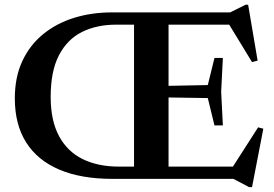

<svg xmlns="http://www.w3.org/2000/svg" viewBox="-20 -736 1128 790"><path d="M897 -497.5 890 -358.5 897 -220H862.5L835 -332.5L607 -336V-381.5L835 -386L862.5 -497.5ZM531.5 -685H673.5V0H531.5ZM443 0Q313.5 0 223.8 -38.2Q134 -76.5 87.5 -150.2Q41 -224 41 -331Q41 -418.5 71.8 -484.5Q102.5 -550.5 157.2 -595.2Q212 -640 284.5 -662.5Q357 -685 440 -685H927L990.5 -716.5H1001L1040 -486.5L1017 -480.5L911.5 -653.5L962 -634.5H457Q378 -634.5 317.5 -604.5Q257 -574.5 222.8 -509Q188.5 -443.5 188.5 -337Q188.5 -240 222.8 -176.2Q257 -112.5 320 -81.5Q383 -50.5 469 -50.5H970.5L926.5 -32L1042 -212L1063.5 -206.5L1017 34H1005L940.5 0Z"/></svg>

Font: Newsreader 36pt SemiBold
Style: Regular
Weight: 600
Designer: Hugues Gentile
Foundry: Production Type
Version: Version 1.003